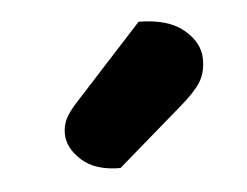

<svg xmlns="http://www.w3.org/2000/svg" viewBox="-30 -767 358 278"><g transform="rotate(-5 149.0 -628.5)"><path d="M80.1 -624.2 179.9 -733.2Q223.2 -732.9 245.6 -713.9Q268 -695 268 -671Q268 -650.9 259.1 -637.3Q250.3 -623.7 229.2 -605.7L135.3 -524.5Q98.6 -524.5 79 -542.5Q59.4 -560.4 59.4 -581.2Q59.4 -592.4 64 -602.1Q68.7 -611.8 80.1 -624.2Z"/></g></svg>

Font: Baloo Bhaina 2
Style: Regular
Weight: 400
Designer: Yesha Goshar, Manish Minz, Shuchita Grover and Ek Type
Foundry: Ek Type
Version: Version 1.700